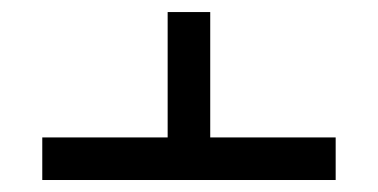

<svg xmlns="http://www.w3.org/2000/svg" viewBox="-20 -494 624 317"><path d="M534.2 -267.1V-196.8H49.8V-267.1H256.8V-474.1H327.1V-267.1Z"/></svg>

Font: Miedinger*
Style: Book
Weight: 400
Version: Version 001.000